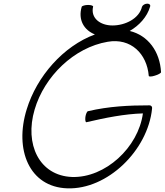

<svg xmlns="http://www.w3.org/2000/svg" viewBox="-20 -997 899 1048"><path d="M859 -603C853 -716 788 -804 688 -828C740 -858 783 -905 799 -960C803 -970 796 -977 784 -977C772 -977 759 -970 755 -960C740 -896 664 -858 594 -858C527 -858 474 -898 488 -960C491 -965 478 -970 461 -970C444 -970 428 -965 426 -960C405 -889 438 -833 498 -809C325 -745 181 -580 126 -401C57 -180 140 24 347 31C566 39 787 -176 810 -404C812 -414 806 -422 796 -422C685 -422 575 -417 460 -390C455 -389 448 -374 446 -358C444 -341 447 -328 452 -330C555 -354 659 -375 760 -378C735 -192 554 -25 373 -31C194 -38 113 -210 169 -399C222 -580 384 -738 568 -769C694 -791 782 -704 792 -583C792 -578 807 -578 825 -584C843 -589 859 -598 859 -603Z"/></svg>

Font: Nupuram ExtraLight Oblique
Style: Regular
Weight: 200
Designer: Santhosh Thottingal (santhosh.thottingal@gmail.com)
Foundry: SMC
Version: Version 1.000